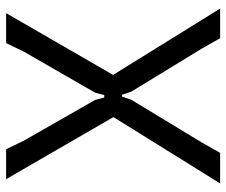

<svg xmlns="http://www.w3.org/2000/svg" viewBox="-76 -664 740 628"><g transform="rotate(-90 294.0 -350.0)"><path d="M8 0 225 -349 22 -700H120L148 -642L281 -409L289 -379H297L305 -409L439 -642L467 -700H565L363 -350L580 0H483L449 -60L308 -291L298 -321H292L282 -291L142 -60L108 0Z"/></g></svg>

Font: AR One Sans
Style: Regular
Weight: 400
Designer: Niteesh Yadav
Foundry: Niteesh Yadav
Version: Version 1.001;gftools[0.9.33]